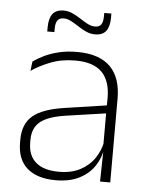

<svg xmlns="http://www.w3.org/2000/svg" viewBox="-50 -699 578 750"><g transform="rotate(5 239.0 -324.0)"><path d="M409.5 0H369.5L372 -125L370 -131.5V-290L370.5 -328Q370.5 -394.5 337 -428.5Q303.5 -462.5 232.5 -462.5Q178.5 -462.5 135.2 -445.5Q92 -428.5 61 -407L65.5 -444Q82 -456 106.8 -468.2Q131.5 -480.5 164 -488.5Q196.5 -496.5 237 -496.5Q282 -496.5 314.8 -485Q347.5 -473.5 368.5 -451.8Q389.5 -430 399.5 -399Q409.5 -368 409.5 -328.5ZM196 10Q123.5 10 84.2 -24.2Q45 -58.5 45 -124V-136.5Q45 -197.5 83 -229.8Q121 -262 208 -274.5L379.5 -300L381.5 -269L213.5 -244.5Q145 -234.5 114.8 -210Q84.5 -185.5 84.5 -138.5V-128Q84.5 -77 115.5 -50.5Q146.5 -24 206 -24Q254.5 -24 289.2 -42.2Q324 -60.5 345.2 -91.8Q366.5 -123 373 -162L383.5 -131H374.5Q369.5 -94 348.5 -61.8Q327.5 -29.5 289.5 -9.8Q251.5 10 196 10ZM299.5 -571Q281 -571 264.2 -578.8Q247.5 -586.5 232 -596.8Q216.5 -607 201.8 -614.8Q187 -622.5 173 -622.5Q156 -622.5 148.5 -612Q141 -601.5 141 -578.5V-566H113V-581.5Q113 -616.5 126.5 -634.8Q140 -653 170.5 -653Q188.5 -653 205.2 -645.2Q222 -637.5 237.5 -627.2Q253 -617 267.8 -609.2Q282.5 -601.5 297 -601.5Q314 -601.5 321.2 -612.2Q328.5 -623 328.5 -646V-657.5H356.5V-642.5Q356.5 -607 343 -589Q329.5 -571 299.5 -571Z"/></g></svg>

Font: Anek Devanagari Medium ExtraLight
Style: Regular
Weight: 250
Version: Version 1.003